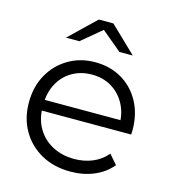

<svg xmlns="http://www.w3.org/2000/svg" viewBox="-109 -821 823 916"><g transform="rotate(15 302.0 -363.0)"><path d="M322 5Q240 5 178 -29.5Q116 -64 81 -124.5Q46 -185 46 -263Q46 -341 79.5 -401Q113 -461 171.5 -495.5Q230 -530 303 -530Q377 -530 434.5 -496.5Q492 -463 525 -402.5Q558 -342 558 -263Q558 -258 557.5 -252.5Q557 -247 557 -241H100V-294H519L491 -273Q491 -330 466.5 -374.5Q442 -419 400 -444Q358 -469 303 -469Q249 -469 206 -444Q163 -419 139 -374Q115 -329 115 -271V-260Q115 -200 141.5 -154.5Q168 -109 215.5 -83.5Q263 -58 324 -58Q372 -58 413.5 -75Q455 -92 485 -127L525 -81Q490 -39 437.5 -17Q385 5 322 5ZM137 -607 266 -731H338L467 -607H401L274 -713H330L203 -607Z"/></g></svg>

Font: Montserrat Thin
Style: Regular
Weight: 400
Version: Version 9.000